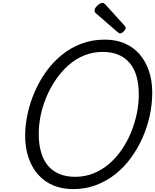

<svg xmlns="http://www.w3.org/2000/svg" viewBox="-20 -1289 1073 1328"><path d="M485 19Q410 19 349 -6.5Q288 -32 244.5 -80.5Q201 -129 177.5 -197.5Q154 -266 154 -351Q154 -424 170.5 -500.5Q187 -577 219 -651.5Q251 -726 297.5 -791.5Q344 -857 405.5 -907.5Q467 -958 542 -986.5Q617 -1015 705 -1015Q780 -1015 840.5 -989.5Q901 -964 943.5 -916Q986 -868 1009.5 -800Q1033 -732 1033 -648Q1033 -570 1016 -490.5Q999 -411 966 -336.5Q933 -262 886 -197.5Q839 -133 778 -84.5Q717 -36 643.5 -8.5Q570 19 485 19ZM500 -66Q568 -66 627 -90Q686 -114 735.5 -156.5Q785 -199 823 -255Q861 -311 887 -375Q913 -439 926.5 -505Q940 -571 940 -635Q940 -707 924 -762Q908 -817 876 -854.5Q844 -892 797.5 -911Q751 -930 690 -930Q623 -930 563.5 -906Q504 -882 455 -839Q406 -796 367.5 -740Q329 -684 302 -620.5Q275 -557 261.5 -491.5Q248 -426 248 -363Q248 -292 264 -236.5Q280 -181 311.5 -143.5Q343 -106 390 -86Q437 -66 500 -66ZM811 -1058Q807 -1058 802 -1061Q797 -1064 792 -1068L649 -1192Q639 -1200 636.5 -1205Q634 -1210 634 -1217Q634 -1228 643.5 -1240Q653 -1252 666 -1260.5Q679 -1269 688 -1269Q695 -1269 699.5 -1266Q704 -1263 709 -1258L841 -1112Q847 -1105 848 -1101.5Q849 -1098 849 -1095Q849 -1085 835.5 -1071.5Q822 -1058 811 -1058Z"/></svg>

Font: Playwrite BE VLG
Style: Regular
Weight: 400
Designer: Veronika Burian, José Scaglione
Foundry: TypeTogether
Version: Version 1.002